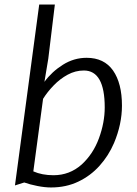

<svg xmlns="http://www.w3.org/2000/svg" viewBox="-20 -819 606 847"><path d="M205 8Q178 8 145 1.5Q112 -5 87 -14L46 -1L153 -799H222L193 -560L176 -458Q208.5 -502.5 257.2 -533.2Q306 -564 362 -564Q439.5 -564 478.8 -507.8Q518 -451.5 518 -353Q518 -271.5 483 -188Q459 -132 419.2 -87.8Q379.5 -43.5 325.5 -17.8Q271.5 8 205 8ZM216 -46Q287 -46 340 -93Q391 -139.5 416.5 -209Q442 -278.5 442 -345Q442 -508 350 -508Q312.5 -508 278.5 -489.5Q244.5 -471 216.8 -442.2Q189 -413.5 170 -383L127 -63Q165.5 -46 216 -46Z"/></svg>

Font: Merriweather Sans Light
Style: Italic
Weight: 300
Italic angle: -7.5°
Designer: Eben Sorkin
Foundry: Eben Sorkin
Version: Version 2.001; ttfautohint (v1.8.3)